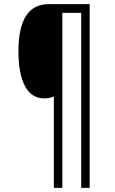

<svg xmlns="http://www.w3.org/2000/svg" viewBox="-20 -780 553 927"><path d="M413 127H372V-718H281V127H240V-314Q219 -305 194 -305Q132 -305 100.5 -364.5Q69 -424 69 -532Q69 -760 215 -760H413Z"/></svg>

Font: Noto Sans Georgian Condensed Light
Style: Regular
Weight: 300
Width: 3
Designer: Monotype Design Team, Akaki Razmadze
Foundry: Google LLC
Version: Version 2.005; ttfautohint (v1.8.4.7-5d5b)